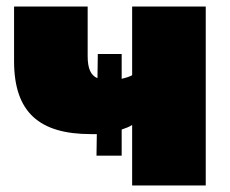

<svg xmlns="http://www.w3.org/2000/svg" viewBox="-20 -567 702 587"><path d="M275 -91H352V-171C364 -175 375 -179 384 -185V0H609V-547H384V-337C375 -332 364 -329 352 -326V-402H279L278 -328C258 -336 248 -357 248 -395V-547H23V-380C23 -223 101 -157 258 -157H276Z"/></svg>

Font: Chess Sans Black
Style: Regular
Weight: 900
Designer: Wolf Bōese
Foundry: Wolf Bōese
Version: Version 7.223;Glyphs 3.3 (3306)